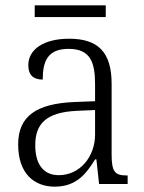

<svg xmlns="http://www.w3.org/2000/svg" viewBox="-20 -689 541 719"><path d="M110 -625H376V-669H110ZM185 10C267 10 304 -40 336 -92H341L351 0H458V-32H454C410 -32 398 -46 398 -111V-375C398 -493 348 -544 239 -544C142 -544 86 -503 86 -445C86 -408 105 -391 140 -391C140 -462 160 -506 237 -506C320 -506 336 -454 336 -372V-310L259 -307C116 -301 48 -254 48 -148C48 -40 107 10 185 10ZM200 -33C139 -33 112 -79 112 -145C112 -224 151 -269 269 -274L336 -277V-185C336 -103 280 -33 200 -33Z"/></svg>

Font: Noto Serif Georgian SemiCondensed Light
Style: Regular
Weight: 300
Width: 4
Designer: Monotype Design Team, Akaki Razmadze
Foundry: Google LLC
Version: Version 2.003